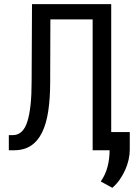

<svg xmlns="http://www.w3.org/2000/svg" viewBox="-20 -731 651 934"><path d="M521 -710.9V0H430.7V-636.7H225.1L224.1 -332Q224.1 -252.9 214.8 -191.2Q205.6 -129.4 184.8 -86.9Q164.1 -44.4 130.4 -22.2Q96.7 0 47.9 0H22.9V-73.7H42.5Q92.3 -73.7 113 -139.4Q133.8 -205.1 133.8 -332L135.7 -710.9ZM611.3 -2.4Q611.3 20.5 605.7 45.7Q600.1 70.8 589.1 95.5Q578.1 120.1 562.5 142.6Q546.9 165 526.4 182.6L470.2 151.9Q493.7 117.7 503.4 79.1Q513.2 40.5 513.2 -1V-88.4H611.3Z"/></svg>

Font: Roboto Mono
Style: Regular
Weight: 400
Designer: Google
Version: Version 2.000985; 2015; ttfautohint (v1.3)